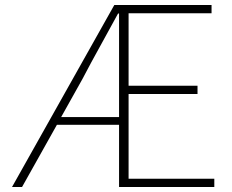

<svg xmlns="http://www.w3.org/2000/svg" viewBox="-20 -746 925 766"><path d="M28 0 436 -726H824V-693H493V-404H768V-371H493V-33H835V0H455V-248H207L68 0ZM224 -279H455V-692H451Q417 -629 380.5 -563.5Q344 -498 309 -431Z"/></svg>

Font: Source Han Sans SC ExtraLight
Style: Regular
Weight: 250
Designer: Ryoko NISHIZUKA 西塚涼子 (kana, bopomofo & ideographs); Paul D. Hunt (Latin, Greek & Cyrillic); Sandoll Communications 산돌커뮤니
Foundry: Adobe
Version: Version 2.004;hotconv 1.0.118;makeotfexe 2.5.65603